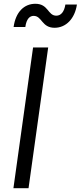

<svg xmlns="http://www.w3.org/2000/svg" viewBox="-20 -996 427 1016"><path d="M51 0H131L235 -745H155ZM52 -853H114C120 -897 138 -912 158 -912C203 -912 200 -849 269 -849C329 -849 376 -897 387 -972H326C320 -934 303 -913 278 -913C232 -913 237 -976 167 -976C108 -976 63 -933 52 -853Z"/></svg>

Font: Mluvka
Style: Italic
Weight: 400
Italic angle: -8°
Designer: Modified by Jiří Krblich, Original typeface by Gumpita Rahayu
Foundry: Gumpita Rahayu & Jiří Krblich
Version: Version 2.000;Glyphs 3.1.1 (3134)